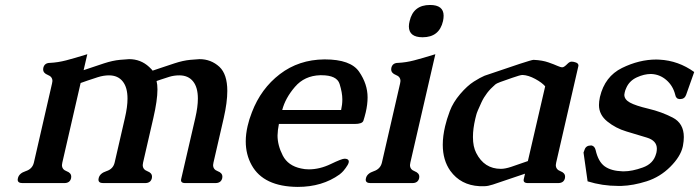

<svg xmlns="http://www.w3.org/2000/svg" viewBox="-20 -713 2761 758"><path d="M489.7 -479.5Q535.6 -479.5 568.8 -448.7Q580.6 -437.5 582.5 -434.1Q595.7 -438.5 615.2 -445.1Q634.8 -451.7 668.7 -462.9Q702.6 -474.1 731.7 -476.8Q760.7 -479.5 767.6 -479.5Q813 -479.5 846.2 -449.2Q877.4 -419.9 877.4 -354Q877.4 -309.1 863.3 -247.1L822.8 -71.3Q821.8 -65.9 821.3 -61.5Q821.3 -43.9 839.6 -37.1Q857.9 -30.3 857.9 -15.6Q857.9 -12.7 857.4 -9.8Q853 9.8 830.1 9.8H711.4Q691.4 9.8 695.3 -6.3L751 -247.1Q761.2 -291 761.2 -323.7Q761.2 -367.7 742.7 -391.1Q723.6 -415.5 688 -415.5Q667 -415.5 648.2 -409.7Q629.4 -403.8 614.3 -398.7Q599.1 -393.6 598.1 -393.1Q601.6 -379.4 601.6 -359.9Q601.6 -317.4 585.4 -247.1L544.9 -71.3Q543.9 -65.9 543.5 -61.5Q543.5 -43.9 561.8 -37.1Q580.1 -30.3 580.1 -15.6Q580.1 -12.7 579.6 -9.8Q575.2 9.8 552.7 9.8H387.2Q368.7 9.8 368.7 -3.9Q368.7 -6.8 369.6 -9.8Q374 -28.8 400.4 -37.4Q426.8 -45.9 432.6 -71.3L473.1 -247.1Q483.4 -291 483.4 -323.7Q483.4 -367.7 464.8 -391.1Q445.8 -415.5 410.2 -415.5Q389.2 -415.5 366.5 -408.4Q343.8 -401.4 325.9 -395Q308.1 -388.7 298.3 -385.3L226.1 -71.3Q225.1 -65.9 224.6 -61.5Q224.6 -43.9 242.9 -37.1Q261.2 -30.3 261.2 -15.6Q261.2 -12.7 260.7 -9.8Q256.3 9.8 233.9 9.8H68.4Q49.8 9.8 49.8 -3.9Q49.8 -6.8 50.8 -9.8Q55.2 -28.8 81.5 -37.4Q107.9 -45.9 113.8 -71.3L185.5 -383.8Q186.5 -388.7 187 -393.1Q187 -410.2 168.7 -417.2Q150.4 -424.3 150.4 -439Q150.4 -441.9 150.9 -444.8Q155.3 -464.8 177.7 -464.8Q208.5 -466.3 240.7 -474.6Q272.9 -482.9 324.7 -499L310.1 -436Q316.4 -438 336.4 -444.8Q356.4 -451.7 390.6 -462.9Q424.8 -474.1 453.9 -476.8Q482.9 -479.5 489.7 -479.5Z M1262.2 -478.5Q1364.3 -478.5 1397.7 -429.9Q1431.2 -381.3 1431.2 -328.6Q1431.2 -300.8 1423.8 -269Q1418.9 -249 1414.6 -236.3Q1410.2 -223.6 1379.9 -223.6H1081.1Q1076.2 -199.7 1075.7 -178.2Q1075.7 -139.2 1096.4 -98.9Q1117.2 -58.6 1168.5 -47.9Q1183.1 -44.4 1199.2 -44.4Q1242.2 -44.4 1285.9 -65.4Q1329.6 -86.4 1339.8 -86.4Q1350.1 -86.4 1354.2 -82.3Q1358.4 -78.1 1356.4 -70.8Q1354.5 -63 1344.7 -49.8Q1335 -36.6 1329.8 -32.2Q1324.7 -27.8 1320.8 -24.4Q1252.4 24.9 1155.3 24.9Q1020.5 23.9 973.6 -61Q950.2 -103 950.2 -154.8Q950.2 -183.6 957.5 -215.3Q963.4 -241.7 974.6 -270Q1010.3 -363.3 1085 -420.4Q1159.7 -477.5 1260.3 -478.5ZM1326.7 -278.8Q1331.5 -299.8 1331.5 -320.8Q1331.5 -346.7 1320.8 -381.3Q1310.1 -416 1249 -416H1243.7Q1182.1 -414.1 1144.3 -369.9Q1106.4 -325.7 1094.2 -278.8Z M1677.7 -693.4Q1731.4 -693.4 1731.4 -650.9Q1731.4 -641.6 1729 -629.9Q1714.4 -565.9 1648.4 -565.9Q1594.7 -565.9 1594.2 -608.4Q1594.2 -618.2 1597.2 -629.9Q1611.8 -693.4 1677.7 -693.4ZM1600.1 -71.3Q1599.1 -65.9 1598.6 -61.5Q1598.6 -43.9 1616.7 -37.1Q1635.3 -29.8 1635.3 -15.6Q1635.3 -12.7 1634.8 -9.8Q1630.4 9.8 1607.9 9.8H1442.4Q1423.8 9.8 1423.8 -3.9Q1423.8 -6.8 1424.8 -9.8Q1429.2 -28.3 1455.6 -37.1Q1481.9 -45.9 1487.8 -71.3L1559.6 -383.8Q1560.5 -388.7 1561 -393.1Q1561 -410.2 1543 -417Q1524.4 -424.3 1524.4 -439Q1524.4 -441.9 1524.9 -444.8Q1529.3 -464.8 1551.8 -464.8Q1583 -466.3 1614.7 -474.6Q1647 -482.9 1698.7 -499Z M1893.6 22H1873Q1798.8 18.1 1757.8 -38.6Q1728 -80.6 1728 -141.6Q1728 -175.3 1737.3 -214.8Q1743.2 -240.7 1755.9 -274.7Q1768.6 -308.6 1796.6 -341.6Q1824.7 -374.5 1850.6 -390.9Q1876.5 -407.2 1893.1 -414.1Q2074.7 -476.6 2085.4 -476.6H2088.4Q2121.1 -475.1 2144.8 -466.8Q2168.5 -458.5 2180.7 -452.9Q2192.9 -447.3 2200.2 -447.3Q2207 -447.3 2220.7 -461.4Q2229 -469.7 2236.8 -469.7Q2244.6 -469.7 2254.2 -466.1Q2263.7 -462.4 2263.7 -454.1Q2263.7 -451.7 2262.7 -449.2L2175.8 -71.3Q2174.8 -65.9 2174.3 -61.5Q2174.3 -43.9 2192.6 -37.1Q2210.9 -30.3 2210.9 -15.6Q2210.9 -12.7 2210.4 -9.8Q2206.1 9.8 2183.1 9.8H2064.5Q2043.9 9.8 2047.9 -6.3L2052.7 -27.3L1925.8 15.6Q1906.2 22 1893.6 22ZM2042 -417Q2034.2 -417 2002.2 -405.8Q1970.2 -394.5 1955.6 -389.4Q1940.9 -384.3 1934.1 -378.4Q1898.9 -348.1 1880.9 -309.3Q1862.8 -270.5 1860.4 -259.8L1856.4 -244.1Q1847.2 -204.6 1847.2 -173.8Q1847.2 -172.4 1847.2 -170.9Q1847.2 -134.3 1859.9 -109.4Q1891.6 -46.4 1957.5 -46.4Q1974.1 -46.4 1997.8 -54.2Q2021.5 -62 2064 -77.1L2132.3 -372.1Q2120.1 -386.7 2093 -401.4Q2065.9 -416 2043.5 -417Z M2664.6 -321.8H2662.6Q2648.4 -322.8 2645.5 -339.8Q2636.7 -374.5 2610.8 -397Q2585 -419.4 2551.3 -420.9H2549.3Q2522.9 -420.9 2493.9 -407.5Q2464.8 -394 2452.6 -366.2Q2447.8 -356 2446.3 -348.1Q2445.3 -343.3 2444.8 -338.9Q2444.8 -320.3 2466.8 -308.1Q2488.8 -295.9 2540.3 -283.7Q2591.8 -271.5 2635.7 -248.8Q2679.7 -226.1 2679.7 -171.9Q2679.7 -156.2 2676.3 -138.2L2675.3 -133.3Q2666.5 -94.7 2626.2 -54.4Q2585.9 -14.2 2533 2.7Q2480 19.5 2433.6 21H2419.9Q2357.9 21 2299.8 2.9L2283.7 -110.8L2288.1 -122.6Q2293.5 -138.7 2313 -138.7H2315.4Q2327.6 -136.2 2331.5 -120.6Q2341.8 -74.7 2367.2 -56.4Q2392.6 -38.1 2438 -36.6H2443.4Q2475.6 -36.6 2517.8 -51.8Q2560.1 -66.9 2570.3 -106.4L2571.3 -109.4Q2573.2 -118.2 2573.2 -126Q2573.2 -157.7 2533.9 -169.7Q2494.6 -181.6 2452.9 -194.1Q2411.1 -206.5 2377.9 -233.2Q2344.7 -259.8 2344.7 -298.3Q2344.7 -312 2348.1 -328.1L2348.6 -330.6Q2367.7 -411.1 2435.5 -444.6Q2503.4 -478 2571.3 -478Q2578.1 -478 2584 -477.5Q2658.2 -473.6 2720.7 -428.7L2688.5 -337.9Q2682.6 -321.8 2664.6 -321.8Z"/></svg>

Font: Caudex
Style: Bold
Weight: 700
Italic angle: -13°
Version: Version 1.04